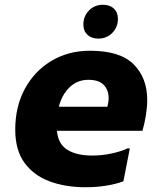

<svg xmlns="http://www.w3.org/2000/svg" viewBox="-20 -775 666 806"><path d="M339 11Q254 11 187.5 -14Q121 -39 82.5 -92Q44 -145 44 -231Q44 -328 84.5 -402.5Q125 -477 196 -519.5Q267 -562 358 -562Q484 -562 541 -505Q598 -448 598 -356Q598 -325 592.5 -291Q587 -257 578 -226H219Q224 -170 263 -146Q302 -122 367 -122Q409 -122 450 -131Q491 -140 515 -152H525L498 -14Q466 -2 425.5 4.5Q385 11 339 11ZM351 -440Q305 -440 272.5 -409Q240 -378 227 -327H431Q433 -336 434.5 -345Q436 -354 436 -363Q436 -398 415 -419Q394 -440 351 -440ZM393 -613Q364 -613 347 -629Q330 -645 330 -672Q330 -707 353.5 -731Q377 -755 412 -755Q441 -755 458 -739Q475 -723 475 -696Q475 -661 451.5 -637Q428 -613 393 -613Z"/></svg>

Font: Kufam
Style: Bold Italic
Weight: 700
Italic angle: -11°
Designer: Artur Schmal
Foundry: Original Type
Version: Version 1.301; ttfautohint (v1.8.3)